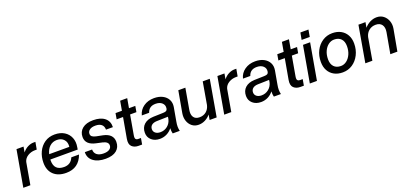

<svg xmlns="http://www.w3.org/2000/svg" viewBox="18 -1567 5224 2483"><g transform="rotate(-20 2629.5 -325.0)"><path d="M141 -500H238L225 -424Q256 -464 297 -484.5Q338 -505 376 -505H403L385 -405H360Q307 -405 261.5 -377.5Q216 -350 203 -302L150 0H53Z M408 -214Q408 -296 440 -363.5Q472 -431 530.5 -470.5Q589 -510 667 -510Q746 -510 800 -476Q854 -442 877.5 -384Q901 -326 888 -255L883 -224H507Q506 -217 506 -209Q506 -72 642 -72Q736 -72 771 -158H877Q817 9 643 9Q533 9 470.5 -50Q408 -109 408 -214ZM671 -433Q613 -433 572.5 -396.5Q532 -360 516 -294H793Q801 -356 766.5 -394.5Q732 -433 671 -433Z M1216 -201 1134 -219Q997 -248 997 -354Q997 -427 1050.5 -470Q1104 -513 1199 -513Q1301 -513 1357 -467.5Q1413 -422 1410 -341H1315Q1315 -388 1286 -412.5Q1257 -437 1202 -437Q1152 -437 1123.5 -416.5Q1095 -396 1095 -363Q1095 -339 1112 -325Q1129 -311 1166 -303L1252 -286Q1387 -258 1387 -148Q1387 -73 1335 -30.5Q1283 12 1185 12Q1079 12 1017 -34.5Q955 -81 958 -161H1058Q1058 -113 1091 -87.5Q1124 -62 1183 -62Q1235 -62 1263.5 -81.5Q1292 -101 1292 -134Q1292 -184 1216 -201Z M1703 -85 1688 0H1639Q1583 0 1549 -32.5Q1515 -65 1528 -138L1578 -419H1490L1504 -500H1592L1615 -630H1712L1689 -500H1776L1762 -419H1675L1628 -151Q1621 -112 1632 -98.5Q1643 -85 1665 -85Z M2206 -131Q2198 -90 2198.5 -59.5Q2199 -29 2206 0H2109Q2100 -33 2102 -74Q2071 -34 2027 -12Q1983 10 1932 10Q1862 10 1817.5 -29Q1773 -68 1773 -130Q1773 -201 1819 -243Q1865 -285 1946 -288L2083 -292Q2112 -293 2125 -300Q2138 -307 2142 -323L2144 -332Q2151 -377 2119 -406.5Q2087 -436 2031 -436Q1939 -436 1914 -355H1813Q1831 -427 1891.5 -469.5Q1952 -512 2036 -512Q2104 -512 2153 -486.5Q2202 -461 2225 -417Q2248 -373 2239 -317ZM1874 -142Q1874 -109 1899.5 -89Q1925 -69 1967 -69Q2022 -69 2064.5 -103Q2107 -137 2120 -193L2125 -224L1969 -220Q1922 -218 1898 -197Q1874 -176 1874 -142Z M2415 -215Q2403 -151 2427.5 -114Q2452 -77 2509 -77Q2563 -77 2600.5 -108Q2638 -139 2651 -193L2704 -500H2801L2714 0H2617L2629 -71Q2598 -33 2555 -11.5Q2512 10 2466 10Q2412 10 2374.5 -20Q2337 -50 2321 -99Q2305 -148 2315 -204L2368 -500H2465Z M2906 -500H3003L2990 -424Q3021 -464 3062 -484.5Q3103 -505 3141 -505H3168L3150 -405H3125Q3072 -405 3026.5 -377.5Q2981 -350 2968 -302L2915 0H2818Z M3598 -131Q3590 -90 3590.5 -59.5Q3591 -29 3598 0H3501Q3492 -33 3494 -74Q3463 -34 3419 -12Q3375 10 3324 10Q3254 10 3209.5 -29Q3165 -68 3165 -130Q3165 -201 3211 -243Q3257 -285 3338 -288L3475 -292Q3504 -293 3517 -300Q3530 -307 3534 -323L3536 -332Q3543 -377 3511 -406.5Q3479 -436 3423 -436Q3331 -436 3306 -355H3205Q3223 -427 3283.5 -469.5Q3344 -512 3428 -512Q3496 -512 3545 -486.5Q3594 -461 3617 -417Q3640 -373 3631 -317ZM3266 -142Q3266 -109 3291.5 -89Q3317 -69 3359 -69Q3414 -69 3456.5 -103Q3499 -137 3512 -193L3517 -224L3361 -220Q3314 -218 3290 -197Q3266 -176 3266 -142Z M3929 -85 3914 0H3865Q3809 0 3775 -32.5Q3741 -65 3754 -138L3804 -419H3716L3730 -500H3818L3841 -630H3938L3915 -500H4002L3988 -419H3901L3854 -151Q3847 -112 3858 -98.5Q3869 -85 3891 -85Z M4107 -662H4218L4201 -566H4089ZM4084 -500H4182L4094 0H3996Z M4225 -212Q4225 -298 4259.5 -366Q4294 -434 4354 -473.5Q4414 -513 4489 -513Q4556 -513 4606 -486Q4656 -459 4684 -409Q4712 -359 4712 -292Q4712 -206 4677 -137Q4642 -68 4582.5 -28.5Q4523 11 4448 11Q4380 11 4330 -16.5Q4280 -44 4252.5 -94Q4225 -144 4225 -212ZM4613 -291Q4613 -356 4579 -391.5Q4545 -427 4484 -427Q4441 -427 4404.5 -399.5Q4368 -372 4346 -323.5Q4324 -275 4324 -212Q4324 -147 4358 -111Q4392 -75 4453 -75Q4496 -75 4532.5 -103Q4569 -131 4591 -179.5Q4613 -228 4613 -291Z M4847 -500H4944L4931 -427Q4964 -466 5008 -488Q5052 -510 5099 -510Q5153 -510 5191.5 -480Q5230 -450 5247.5 -401Q5265 -352 5255 -296L5201 0H5104L5155 -285Q5166 -349 5139 -386Q5112 -423 5055 -423Q5001 -423 4962.5 -392.5Q4924 -362 4910 -308L4857 0H4760Z"/></g></svg>

Font: Overused Grotesk Medium
Style: Italic
Weight: 500
Italic angle: -10°
Version: Version 0.003